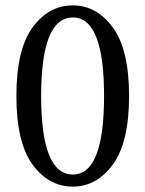

<svg xmlns="http://www.w3.org/2000/svg" viewBox="-20 -679 540 714"><path d="M251 -30Q367 -30 367 -322Q367 -614 251 -614Q133 -614 133 -322Q133 -30 251 -30ZM251 -659Q339 -659 399.5 -577Q460 -495 460 -322Q460 -149 399.5 -67Q339 15 251 15Q161 15 101 -67Q41 -149 41 -322Q41 -495 101 -577Q161 -659 251 -659Z"/></svg>

Font: TypoPRO Source Serif Pro
Style: Regular
Weight: 400
Designer: Frank Grießhammer
Foundry: Adobe Systems Incorporated
Version: Version 1.017;PS 1.0;hotconv 1.0.79;makeotf.lib2.5.61930